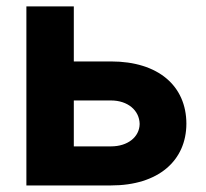

<svg xmlns="http://www.w3.org/2000/svg" viewBox="-20 -565 628 585"><path d="M318.2 0C462.7 0 547.6 -75.6 547.9 -188.2C547.6 -302.9 462.7 -377.8 318.2 -377.8H204.9V-545.5H60.4V0ZM318.2 -258.9C369 -258.9 404.8 -229 405.5 -187.1C404.8 -147.4 369 -119 318.2 -119H204.9V-258.9Z"/></svg>

Font: Inter-Hewn
Style: Bold
Weight: 700
Designer: Rasmus Andersson
Foundry: rsms
Version: Version 3.012;git-f93a4a705